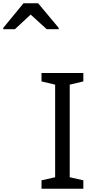

<svg xmlns="http://www.w3.org/2000/svg" viewBox="-216 -1164 575 1184"><path d="M298 0H40V-52L124 -71V-642L40 -662V-714H298V-662L214 -642V-71L298 -52ZM-196 -984V-992L-71 -1144H19L146 -992V-984H72L-27 -1074L-124 -984Z"/></svg>

Font: Noto Sans Tifinagh Ahaggar
Style: Regular
Weight: 400
Designer: JamraPatel
Foundry: JamraPatel LLC
Version: Version 2.006; ttfautohint (v1.8.4.7-5d5b)